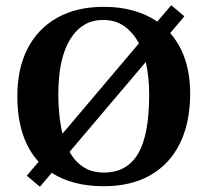

<svg xmlns="http://www.w3.org/2000/svg" viewBox="-20 -695 789 731"><path d="M375 14Q256 14 177 -37L132 16L82 -26L127 -79Q46 -168 46 -329Q46 -434 85 -510Q124 -586 198 -627.5Q272 -669 375 -669Q437 -669 488 -654.5Q539 -640 579 -613L632 -675L682 -633L628 -569Q704 -482 704 -338Q704 -229 665.5 -150Q627 -71 553.5 -28.5Q480 14 375 14ZM218 -186 509 -530Q487 -571 453.5 -595Q420 -619 372 -619Q293 -619 247.5 -546Q202 -473 202 -335Q202 -295 206 -257Q210 -219 218 -186ZM376 -38Q463 -38 505.5 -109.5Q548 -181 548 -335Q548 -403 535 -459L245 -117Q265 -80 297.5 -59Q330 -38 376 -38Z"/></svg>

Font: STIX Two Text
Style: Bold
Weight: 700
Designer: Ross Mills, John Hudson & Paul Hanslow, Tiro Typeworks Ltd; with prior portions MicroPress Inc., and Coen Hoffman.
Foundry: Tiro Typeworks Ltd
Version: Version 2.13 b171